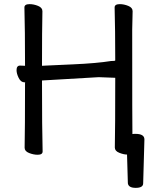

<svg xmlns="http://www.w3.org/2000/svg" viewBox="-20 -731 741 928"><path d="M636 177Q601 177 598 155L594 16Q578 16 556.5 7.5Q535 -1 535 -18Q537 -107 537 -355L457 -358L183 -342Q183 -105 186 1Q186 17 162 17Q142 17 120.5 8.5Q99 0 99 -17Q101 -106 101 -332L103 -333H99Q81 -333 70.5 -354Q60 -375 60 -392Q60 -414 77 -414L101 -413Q101 -589 98 -695Q98 -711 123 -711Q143 -711 164 -702.5Q185 -694 185 -677Q183 -588 183 -413L202 -414Q221 -415 334 -420Q447 -425 516 -436Q537 -436 537 -439Q537 -587 534 -695Q534 -711 559 -711Q579 -711 600 -702.5Q621 -694 621 -677L619 -588Q619 -106 620 -83Q623 -84 635 -84Q678 -84 678 -57L672 155Q672 177 636 177Z"/></svg>

Font: LXGW WenKai Lite Medium
Style: Regular
Weight: 500
Designer: LXGW / Fontworks Inc.
Foundry: LXGW / Fontworks Inc.
Version: Version 1.511; March 25, 2025